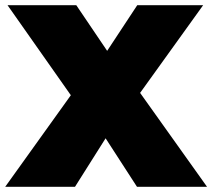

<svg xmlns="http://www.w3.org/2000/svg" viewBox="-28 -720 818 740"><path d="M500 0 379 -187 261 0H-8L245 -353L1 -700H266L385 -524L501 -700H755L512 -362L770 0Z"/></svg>

Font: Montserrat Alternates Black
Style: Regular
Weight: 900
Designer: Julieta Ulanovsky
Foundry: Julieta Ulanovsky
Version: Version 7.200